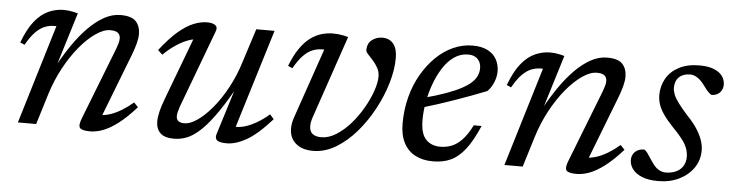

<svg xmlns="http://www.w3.org/2000/svg" viewBox="-36 -582 2791 732"><g transform="rotate(5 1359.5 -216.5)"><path d="M45.5 -297 28.5 -304.5Q48.5 -358 73 -388Q97.5 -418 125.8 -430.2Q154 -442.5 182.5 -442.5Q192 -442.5 201.2 -441.5Q210.5 -440.5 219.5 -438.5Q228.5 -436.5 237.5 -434L175 -231H173.5Q197 -273.5 223.5 -311.8Q250 -350 278.8 -379Q307.5 -408 338.2 -425Q369 -442 401 -442Q443.5 -442 460 -423.5Q476.5 -405 476.5 -375.5Q476.5 -359.5 471.2 -339.2Q466 -319 456.5 -294.5L356.5 -36V-55.5Q373.5 -55.5 394.2 -62.2Q415 -69 437.2 -82.5Q459.5 -96 481 -114.5L497 -97.5Q460.5 -56.5 429.5 -33Q398.5 -9.5 372.5 0.2Q346.5 10 323.5 10Q291 10 283.8 0.2Q276.5 -9.5 288 -38L394.5 -311Q399 -323 402 -333.5Q405 -344 405 -352.5Q405 -365.5 396.5 -373.2Q388 -381 366.5 -381Q341.5 -381 311 -360Q280.5 -339 250.2 -302.5Q220 -266 194.2 -218.2Q168.5 -170.5 152 -117L116 0H46L160.5 -378.5Q159 -378.5 157.2 -378.5Q155.5 -378.5 153.5 -378.5Q134 -378.5 116.2 -371.5Q98.5 -364.5 81 -346.8Q63.5 -329 45.5 -297Z M804 -20 859.5 -198H861.5Q824 -132 793.5 -90.8Q763 -49.5 737.5 -27.8Q712 -6 689.5 2Q667 10 644 10Q607.5 10 591.2 -6.2Q575 -22.5 575 -50Q575 -66.5 580.2 -88.5Q585.5 -110.5 597 -140.5L693.5 -397L707 -375.5Q689.5 -376.5 666.8 -368.5Q644 -360.5 619.5 -344.2Q595 -328 572 -305L554.5 -321.5Q591.5 -369 622.5 -395.2Q653.5 -421.5 680.5 -432.2Q707.5 -443 731.5 -443Q753.5 -443 763.5 -435Q773.5 -427 767 -411L656 -114Q652.5 -103 650 -93.8Q647.5 -84.5 647.5 -77Q647.5 -65 655 -58.5Q662.5 -52 679 -52Q700 -52 727.2 -70.5Q754.5 -89 783 -122.8Q811.5 -156.5 837.2 -203.5Q863 -250.5 880.5 -308L920.5 -433H990.5L870 -40L869 -56Q886 -54 908 -60.2Q930 -66.5 954.2 -80.5Q978.5 -94.5 1001.5 -114.5L1016.5 -97Q961 -35 920.2 -12.5Q879.5 10 846.5 10Q819 10 809.5 2.8Q800 -4.5 804 -20Z M1460 -370Q1460 -325.5 1445 -274.2Q1430 -223 1403 -172.8Q1376 -122.5 1340.2 -81.2Q1304.5 -40 1262.8 -15Q1221 10 1176 10Q1134 10 1109.8 -11Q1085.5 -32 1085.5 -68Q1085.5 -88.5 1093.5 -111.5L1185.5 -378.5Q1183.5 -378.5 1181.8 -378.5Q1180 -378.5 1178 -378.5Q1159 -378.5 1141.2 -371.5Q1123.5 -364.5 1106 -346.8Q1088.5 -329 1070.5 -297L1053.5 -304.5Q1069 -344.5 1087.2 -371.2Q1105.5 -398 1126 -413.5Q1146.5 -429 1168.8 -435.8Q1191 -442.5 1214 -442.5Q1224 -442.5 1233.8 -441.5Q1243.5 -440.5 1253.2 -438.5Q1263 -436.5 1272 -434L1164.5 -119Q1161 -109 1159.2 -100Q1157.5 -91 1157.5 -84Q1157.5 -63.5 1169.2 -54Q1181 -44.5 1202.5 -44.5Q1231 -44.5 1259.8 -62.5Q1288.5 -80.5 1313.8 -109.2Q1339 -138 1358.5 -171.8Q1378 -205.5 1389.2 -237.8Q1400.5 -270 1400.5 -294Q1400.5 -312 1392.2 -327Q1384 -342 1373 -354Q1362 -366 1353.8 -375Q1345.5 -384 1345.5 -390Q1345.5 -417 1363.2 -430Q1381 -443 1402 -443Q1430 -443 1445 -424Q1460 -405 1460 -370Z M1734 -407.5Q1704.5 -407.5 1680.2 -390.5Q1656 -373.5 1637.8 -344.8Q1619.5 -316 1607 -281.5Q1594.5 -247 1588.2 -211.2Q1582 -175.5 1582 -144.5Q1582 -91.5 1602.8 -69.8Q1623.5 -48 1658 -48Q1681.5 -48 1702 -56.2Q1722.5 -64.5 1741.5 -84.5Q1760.5 -104.5 1778.5 -140.5H1808.5Q1783.5 -82.5 1758 -49.8Q1732.5 -17 1703 -3.5Q1673.5 10 1635 10Q1596 10 1567.2 -5Q1538.5 -20 1523 -50Q1507.5 -80 1507.5 -123.5Q1507.5 -177 1520 -225Q1532.5 -273 1555.5 -312.8Q1578.5 -352.5 1608.5 -381.8Q1638.5 -411 1674.2 -427Q1710 -443 1748 -443Q1784 -443 1807 -430.5Q1830 -418 1840.5 -397.5Q1851 -377 1851 -353.5Q1851 -331.5 1841.8 -309.8Q1832.5 -288 1818.5 -275Q1788 -263 1757.8 -251.8Q1727.5 -240.5 1696.8 -229.8Q1666 -219 1635.8 -209.2Q1605.5 -199.5 1575 -190.5L1576.5 -227.5Q1627.5 -241 1663.8 -254.2Q1700 -267.5 1723.2 -280.2Q1746.5 -293 1759.8 -306Q1773 -319 1778.2 -332Q1783.5 -345 1783.5 -359Q1783.5 -373.5 1777.8 -384.2Q1772 -395 1761.2 -401.2Q1750.5 -407.5 1734 -407.5Z M1907.5 -297 1890.5 -304.5Q1910.5 -358 1935 -388Q1959.5 -418 1987.8 -430.2Q2016 -442.5 2044.5 -442.5Q2054 -442.5 2063.2 -441.5Q2072.5 -440.5 2081.5 -438.5Q2090.5 -436.5 2099.5 -434L2037 -231H2035.5Q2059 -273.5 2085.5 -311.8Q2112 -350 2140.8 -379Q2169.5 -408 2200.2 -425Q2231 -442 2263 -442Q2305.5 -442 2322 -423.5Q2338.5 -405 2338.5 -375.5Q2338.5 -359.5 2333.2 -339.2Q2328 -319 2318.5 -294.5L2218.5 -36V-55.5Q2235.5 -55.5 2256.2 -62.2Q2277 -69 2299.2 -82.5Q2321.5 -96 2343 -114.5L2359 -97.5Q2322.5 -56.5 2291.5 -33Q2260.5 -9.5 2234.5 0.2Q2208.5 10 2185.5 10Q2153 10 2145.8 0.2Q2138.5 -9.5 2150 -38L2256.5 -311Q2261 -323 2264 -333.5Q2267 -344 2267 -352.5Q2267 -365.5 2258.5 -373.2Q2250 -381 2228.5 -381Q2203.5 -381 2173 -360Q2142.5 -339 2112.2 -302.5Q2082 -266 2056.2 -218.2Q2030.5 -170.5 2014 -117L1978 0H1908L2022.5 -378.5Q2021 -378.5 2019.2 -378.5Q2017.5 -378.5 2015.5 -378.5Q1996 -378.5 1978.2 -371.5Q1960.5 -364.5 1943 -346.8Q1925.5 -329 1907.5 -297Z M2434 -105Q2440.5 -102 2447 -92.8Q2453.5 -83.5 2467.5 -62.5Q2481.5 -41 2495 -33Q2508.5 -25 2522.5 -25Q2544 -25 2561.2 -32.5Q2578.5 -40 2588.2 -55Q2598 -70 2598 -91.5Q2598 -106 2593 -121.2Q2588 -136.5 2574.8 -154.8Q2561.5 -173 2536.5 -198.5Q2512.5 -223.5 2498.5 -243.8Q2484.5 -264 2478.8 -281.8Q2473 -299.5 2473 -317Q2473 -352 2489.5 -380.8Q2506 -409.5 2538 -426.2Q2570 -443 2616 -443Q2650 -443 2671.5 -434.2Q2693 -425.5 2703.8 -410.8Q2714.5 -396 2714.5 -377.5Q2714.5 -365.5 2709 -355.8Q2703.5 -346 2693.8 -340.5Q2684 -335 2670.5 -335Q2665.5 -338 2658.5 -344.8Q2651.5 -351.5 2638.5 -369.5Q2625.5 -387.5 2611.5 -396.5Q2597.5 -405.5 2584 -405.5Q2557 -405.5 2541.5 -390.8Q2526 -376 2526 -349.5Q2526 -338 2531.5 -324Q2537 -310 2550.8 -291.5Q2564.5 -273 2588 -247Q2612.5 -221.5 2626.2 -199.2Q2640 -177 2646.2 -157.8Q2652.5 -138.5 2652.5 -120.5Q2652.5 -83 2632 -53.5Q2611.5 -24 2576.5 -7Q2541.5 10 2497 10Q2459 10 2434.5 -0.2Q2410 -10.5 2398.2 -26.8Q2386.5 -43 2386.5 -61Q2386.5 -73.5 2392.2 -83.5Q2398 -93.5 2408.5 -99.2Q2419 -105 2434 -105Z"/></g></svg>

Font: Newsreader 17pt
Style: Italic
Weight: 400
Italic angle: -17°
Version: Version 1.003